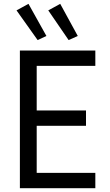

<svg xmlns="http://www.w3.org/2000/svg" viewBox="-20 -984 576 1004"><path d="M84 0V-719.7H478.5V-639.6H171.9V-406.2H429.7V-326.2H171.9V-80.1H478.5V0ZM176.8 -774.4 66.4 -929.7 128.9 -963.9 222.7 -795.9ZM338.9 -774.4 232.4 -929.7 294.9 -963.9 386.7 -795.9Z"/></svg>

Font: Reddit Sans
Style: Regular
Weight: 400
Designer: Stephen Hutchings
Foundry: Reddit
Version: Version 1.014